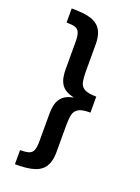

<svg xmlns="http://www.w3.org/2000/svg" viewBox="-170 -860 781 1069"><g transform="rotate(20 220.5 -325.5)"><path d="M61.5 136.7V53.2Q94.7 52.7 113 47.1Q131.3 41.5 138.7 23.2Q146 4.9 146 -33.7V-191.9Q146 -224.6 153.1 -251.7Q160.2 -278.8 181.2 -297.9Q202.1 -316.9 244.1 -324.7Q211.9 -331.1 192.6 -343.5Q173.3 -356 163.3 -373.8Q153.3 -391.6 149.7 -413.1Q146 -434.6 146 -458V-616.2Q146 -655.3 138.4 -673.6Q130.9 -691.9 112.8 -697.5Q94.7 -703.1 62 -703.1V-786.6Q95.7 -786.6 125.5 -783.9Q155.3 -781.2 179.2 -773.2Q203.1 -765.1 220.5 -749.3Q237.8 -733.4 246.8 -707.5Q255.9 -681.6 255.9 -643.6V-482.4Q255.9 -447.8 260.7 -422.9Q265.6 -397.9 287.1 -385Q308.6 -372.1 358.4 -372.1V-277.3Q311 -277.8 289.3 -265.6Q267.6 -253.4 261.7 -229Q255.9 -204.6 255.9 -167.5V-6.3Q255.9 31.7 246.6 57.6Q237.3 83.5 220.2 99.1Q203.1 114.7 179 122.8Q154.8 130.9 125.2 133.8Q95.7 136.7 61.5 136.7Z"/></g></svg>

Font: Comme SemiBold
Style: Regular
Weight: 600
Version: Version 1.000;gftools[0.9.27]